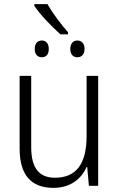

<svg xmlns="http://www.w3.org/2000/svg" viewBox="-20 -899 576 929"><path d="M210 -879H146V-871C174 -828 229 -772 272 -733H309V-743C275 -782 235 -834 210 -879ZM182 -703C161 -703 148 -687 148 -662C148 -637 161 -622 182 -622C204 -622 216 -636 216 -662C216 -687 204 -703 182 -703ZM354 -703C333 -703 320 -687 320 -662C320 -637 333 -622 354 -622C376 -622 389 -637 389 -662C389 -688 376 -703 354 -703ZM455 -532H399V-241C399 -105 348 -39 246 -39C170 -39 131 -85 131 -187V-532H75V-180C75 -54 129 10 239 10C321 10 374 -34 399 -91H402L410 0H455Z"/></svg>

Font: Noto Sans SemiCondensed Light
Style: Regular
Weight: 300
Width: 4
Designer: Monotype Design Team
Foundry: Monotype Imaging Inc.
Version: Version 2.013